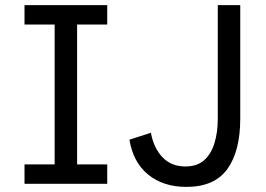

<svg xmlns="http://www.w3.org/2000/svg" viewBox="-20 -720 1043 752"><path d="M76 0V-76H194V-624H76V-700H400V-624H282V-76H400V0ZM710 12Q619 12 560 -36.5Q501 -85 487 -173L571 -200Q582 -140 616.5 -104Q651 -68 706 -68Q752 -68 779.5 -92.5Q807 -117 820 -159.5Q833 -202 833 -255V-700H921V-256Q921 -128 870.5 -58Q820 12 710 12Z"/></svg>

Font: Inclusive Sans
Style: Regular
Weight: 400
Designer: Olivia King
Foundry: Olivia King
Version: Version 2.004